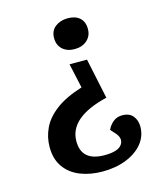

<svg xmlns="http://www.w3.org/2000/svg" viewBox="-110 -603 753 892"><g transform="rotate(-15 266.5 -157.0)"><path d="M378 -119Q191 -74 191 41Q191 137 302 137Q367 137 385.5 110Q404 83 376 52L356 30Q365 10 383 -5.5Q401 -21 427 -21Q462 -21 479 0Q496 21 496 51Q496 97 467 132.5Q438 168 387.5 188Q337 208 274 208Q214 208 166.5 189Q119 170 91.5 131.5Q64 93 64 35Q64 -13 84.5 -56Q105 -99 152 -134.5Q199 -170 279 -195L253 -313H337ZM378 -450Q378 -416 354.5 -395.5Q331 -375 295 -375Q259 -375 237 -395Q215 -415 215 -449Q215 -484 239.5 -503Q264 -522 300 -522Q336 -522 357 -503.5Q378 -485 378 -450Z"/></g></svg>

Font: Literata 7pt SemiBold
Style: Italic
Weight: 600
Italic angle: -2°
Designer: Latin by Veronika Burian and Jose Scaglione. Greek by Irene Vlachou. Cyrillic by Vera Evstafieva
Foundry: TypeTogether
Version: Version 3.002